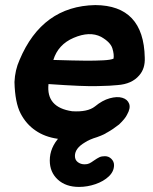

<svg xmlns="http://www.w3.org/2000/svg" viewBox="-20 -550 603 756"><path d="M330 -5Q378 -15 401.5 -28Q425 -41 449 -60Q473 -83 480 -98Q495 -124 488.5 -141.5Q482 -159 461.5 -165Q441 -171 412 -163Q383 -155 354 -131Q325 -108 264 -112Q161 -127 171 -219Q313 -209 365 -211Q417 -212 443 -215Q499 -219 528 -253Q552 -280 550 -323Q546 -529 355 -530Q146 -526 57 -314Q39 -274 37 -227Q39 -146 61 -103.5Q83 -61 120 -36Q156 -11 207 -3.5Q258 4 330 -5ZM190 -314Q209 -375 270 -401Q333 -428 378 -405Q415 -384 422.5 -359.5Q430 -335 427 -319Q416 -314 386.5 -312.5Q357 -311 322.5 -311Q288 -311 263 -312Q225 -313 190 -314ZM291 186Q324 186 356 175Q388 164 408.5 144.5Q429 125 429 100Q429 86 418.5 75.5Q408 65 393 65Q380 65 371.5 69Q363 73 350 82Q339 90 331.5 93.5Q324 97 313 97Q298 97 286.5 88.5Q275 80 275 64Q275 34 314 11Q332 -1 362 -10Q379 -16 389 -21Q419 -35 419 -63Q419 -80 406 -90Q393 -100 373 -100Q358 -100 330.5 -89Q303 -78 271.5 -58Q240 -38 215 -11Q176 31 176 82Q176 128 207.5 157Q239 186 291 186Z"/></svg>

Font: Balsamiq Sans
Style: Bold Italic
Weight: 700
Italic angle: -12°
Designer: Michael Angeles
Foundry: Balsamiq SRL
Version: Version 1.020; ttfautohint (v1.8.4.7-5d5b);gftools[0.9.26]